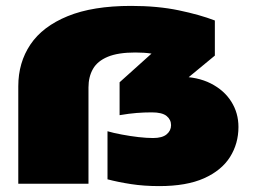

<svg xmlns="http://www.w3.org/2000/svg" viewBox="-20 -623 862 651"><path d="M708.5 -553.5V-434.5L537 -293L524.5 -357Q541 -360 556.5 -361.5Q572 -363 587 -363Q649.5 -363 694.8 -340Q740 -317 764.2 -278.5Q788.5 -240 788.5 -192.5Q788.5 -136 759.8 -90.5Q731 -45 671.8 -18.5Q612.5 8 520 8Q468 8 424.2 1.2Q380.5 -5.5 344.5 -15V-178Q365 -172 393 -166.8Q421 -161.5 449.2 -158.2Q477.5 -155 499 -155Q530 -155 545 -167.5Q560 -180 560 -198.5Q560 -217.5 544.8 -229.8Q529.5 -242 495 -242Q469 -242 443.5 -240Q418 -238 385.5 -232.5V-344L568 -508L534.5 -431Q515 -438 492.2 -441.5Q469.5 -445 438.5 -445Q380.5 -445 345.5 -430.5Q310.5 -416 295.2 -389.2Q280 -362.5 280 -326.5V0H42V-330.5Q42 -411 83.2 -472.2Q124.5 -533.5 209.5 -568.2Q294.5 -603 424.5 -603Q514.5 -603 586.2 -588Q658 -573 708.5 -553.5Z"/></svg>

Font: Encode Sans SC Expanded Black
Style: Regular
Weight: 900
Width: 7
Designer: Multiple Designers
Foundry: Impallari Type
Version: Version 3.002